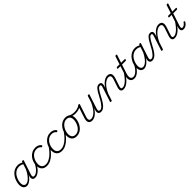

<svg xmlns="http://www.w3.org/2000/svg" viewBox="584 -2767 4823 4823"><g transform="rotate(-45 2996.0 -355.5)"><path d="M176 17Q138 17 109 -2.5Q80 -22 65.5 -57.5Q51 -93 51 -142Q51 -185 64 -236.5Q77 -288 102.5 -337.5Q128 -387 167 -428.5Q206 -470 258 -494.5Q310 -519 376 -519Q413 -519 452.5 -505.5Q492 -492 524 -469L511 -425Q469 -453 435 -461.5Q401 -470 370 -470Q318 -470 276 -449Q234 -428 202.5 -393Q171 -358 150 -315Q129 -272 118 -228Q107 -184 107 -146Q107 -112 116 -86.5Q125 -61 144 -47Q163 -33 191 -33Q228 -33 271.5 -62.5Q315 -92 361.5 -152.5Q408 -213 453 -306L467 -266Q417 -162 365 -100Q313 -38 264.5 -10.5Q216 17 176 17ZM464 17Q436 17 417.5 6.5Q399 -4 389.5 -22.5Q380 -41 380.5 -67.5Q381 -94 392 -126L512 -494Q516 -506 523 -510.5Q530 -515 543 -515Q561 -515 566 -508Q571 -501 567 -489L446 -122Q430 -74 439.5 -52.5Q449 -31 479 -31Q489 -31 493 -23.5Q497 -16 495 -7Q493 2 486 9.5Q479 17 464 17Z M466 17Q456 17 451 9.5Q446 2 448 -7Q450 -16 458.5 -23.5Q467 -31 482 -31Q510 -31 541 -48Q572 -65 602.5 -94Q633 -123 661 -162.5Q689 -202 712 -247Q717 -257 726 -257Q735 -257 741.5 -250Q748 -243 744 -233Q719 -179 688 -133Q657 -87 621 -54Q585 -21 546 -2Q507 17 466 17Z M887 17Q793 17 745 -36Q697 -89 697 -177Q697 -243 718.5 -304.5Q740 -366 780 -414Q820 -462 875.5 -490.5Q931 -519 998 -519Q1054 -519 1095 -498.5Q1136 -478 1156 -447Q1162 -438 1160 -431Q1158 -424 1148 -415Q1137 -408 1129 -408Q1121 -408 1114 -416Q1095 -440 1067.5 -455Q1040 -470 991 -470Q937 -470 893 -444.5Q849 -419 817.5 -376Q786 -333 769.5 -281.5Q753 -230 753 -176Q753 -134 767.5 -101Q782 -68 813 -49.5Q844 -31 893 -31Q904 -31 908.5 -23.5Q913 -16 912 -6.5Q911 3 904.5 10Q898 17 887 17Z M885 17Q876 17 872 10Q868 3 868 -6.5Q868 -16 874.5 -23.5Q881 -31 892 -31Q956 -31 1019.5 -65Q1083 -99 1146 -161.5Q1209 -224 1268 -313Q1273 -321 1282.5 -318.5Q1292 -316 1297.5 -308.5Q1303 -301 1297 -293Q1234 -195 1166.5 -126Q1099 -57 1028.5 -20Q958 17 885 17Z M1422 17Q1328 17 1280 -36Q1232 -89 1232 -177Q1232 -243 1253.5 -304.5Q1275 -366 1315 -414Q1355 -462 1410.5 -490.5Q1466 -519 1533 -519Q1589 -519 1630 -498.5Q1671 -478 1691 -447Q1697 -438 1695 -431Q1693 -424 1683 -415Q1672 -408 1664 -408Q1656 -408 1649 -416Q1630 -440 1602.5 -455Q1575 -470 1526 -470Q1472 -470 1428 -444.5Q1384 -419 1352.5 -376Q1321 -333 1304.5 -281.5Q1288 -230 1288 -176Q1288 -134 1302.5 -101Q1317 -68 1348 -49.5Q1379 -31 1428 -31Q1439 -31 1443.5 -23.5Q1448 -16 1447 -6.5Q1446 3 1439.5 10Q1433 17 1422 17Z M1420 17Q1411 17 1407 10Q1403 3 1403 -6.5Q1403 -16 1409.5 -23.5Q1416 -31 1427 -31Q1491 -31 1554.5 -65Q1618 -99 1681 -161.5Q1744 -224 1803 -313Q1808 -321 1817.5 -318.5Q1827 -316 1832.5 -308.5Q1838 -301 1832 -293Q1769 -195 1701.5 -126Q1634 -57 1563.5 -20Q1493 17 1420 17Z M1937 19Q1881 19 1842.5 -4.5Q1804 -28 1784.5 -70.5Q1765 -113 1765 -168Q1765 -223 1784 -284Q1803 -345 1841 -398.5Q1879 -452 1936 -485.5Q1993 -519 2068 -519Q2123 -519 2161 -497Q2199 -475 2219 -434.5Q2239 -394 2239 -340Q2239 -298 2227.5 -249.5Q2216 -201 2192.5 -153.5Q2169 -106 2132.5 -67Q2096 -28 2047.5 -4.5Q1999 19 1937 19ZM1943 -31Q2003 -31 2047.5 -61Q2092 -91 2121.5 -138Q2151 -185 2166 -237Q2181 -289 2181 -334Q2181 -376 2167.5 -406Q2154 -436 2127 -452.5Q2100 -469 2061 -469Q2003 -469 1958.5 -440Q1914 -411 1883.5 -365Q1853 -319 1837 -267Q1821 -215 1821 -171Q1821 -129 1835.5 -97Q1850 -65 1877 -48Q1904 -31 1943 -31Z M2326 -407Q2281 -407 2235 -419Q2189 -431 2144 -459Q2137 -464 2136.5 -471.5Q2136 -479 2140 -486Q2144 -493 2151 -496Q2158 -499 2165 -494Q2200 -470 2243.5 -460.5Q2287 -451 2339 -451Q2367 -451 2399 -457.5Q2431 -464 2462 -476Q2493 -488 2515 -506Q2523 -512 2529 -509.5Q2535 -507 2538.5 -500.5Q2542 -494 2541 -486Q2540 -478 2532 -472Q2499 -447 2462.5 -432.5Q2426 -418 2391.5 -412.5Q2357 -407 2326 -407Z M2494 16Q2450 16 2421 -4.5Q2392 -25 2384.5 -66.5Q2377 -108 2398 -173L2504 -494Q2509 -506 2515.5 -510.5Q2522 -515 2535 -515Q2552 -515 2558 -509Q2564 -503 2560 -491L2452 -165Q2438 -124 2439 -94Q2440 -64 2457 -49Q2474 -34 2508 -34Q2537 -34 2572.5 -50Q2608 -66 2646 -101Q2684 -136 2721.5 -192Q2759 -248 2795 -327L2849 -496Q2853 -508 2859.5 -512.5Q2866 -517 2879 -517Q2896 -517 2902.5 -511.5Q2909 -506 2904 -494L2785 -128Q2769 -78 2776.5 -54.5Q2784 -31 2823 -31Q2833 -31 2836.5 -23.5Q2840 -16 2839 -7Q2838 2 2830 9.5Q2822 17 2808 17Q2781 17 2763 8.5Q2745 0 2734.5 -15.5Q2724 -31 2722 -53Q2720 -75 2726 -102L2747 -171Q2715 -118 2681 -82.5Q2647 -47 2614.5 -25.5Q2582 -4 2551 6Q2520 16 2494 16Z M2808 17Q2798 17 2794 9.5Q2790 2 2792.5 -7Q2795 -16 2802.5 -23.5Q2810 -31 2822 -31Q2839 -31 2861 -42.5Q2883 -54 2908 -80Q2933 -106 2962.5 -149Q2992 -192 3025 -257Q3068 -340 3099.5 -391Q3131 -442 3157 -470Q3183 -498 3206 -507.5Q3229 -517 3255 -517Q3266 -517 3268 -510Q3270 -503 3267.5 -493.5Q3265 -484 3259 -476.5Q3253 -469 3246 -469Q3230 -469 3214 -460Q3198 -451 3178 -427Q3158 -403 3132 -360Q3106 -317 3071 -249Q3030 -170 2995.5 -118Q2961 -66 2929.5 -37Q2898 -8 2868 4.5Q2838 17 2808 17Z M3604 17Q3577 17 3557.5 6.5Q3538 -4 3529 -23.5Q3520 -43 3521.5 -70.5Q3523 -98 3534 -133L3604 -341Q3617 -383 3616 -411.5Q3615 -440 3597.5 -455Q3580 -470 3545 -470Q3514 -470 3478 -453.5Q3442 -437 3403.5 -403Q3365 -369 3327 -313.5Q3289 -258 3254 -179L3197 -4Q3194 6 3187.5 10.5Q3181 15 3166 15Q3154 15 3146.5 10Q3139 5 3142 -6L3268 -395Q3281 -433 3276 -451Q3271 -469 3247 -469Q3236 -469 3231.5 -476.5Q3227 -484 3229 -493.5Q3231 -503 3237.5 -510Q3244 -517 3256 -517Q3280 -517 3296.5 -509Q3313 -501 3321.5 -486Q3330 -471 3331 -450.5Q3332 -430 3326 -404L3304 -334Q3336 -387 3369.5 -422Q3403 -457 3436 -478.5Q3469 -500 3500 -509.5Q3531 -519 3558 -519Q3604 -519 3633 -498.5Q3662 -478 3669 -436Q3676 -394 3655 -329L3588 -128Q3570 -78 3577 -54.5Q3584 -31 3620 -31Q3629 -31 3633 -23.5Q3637 -16 3635.5 -7Q3634 2 3626.5 9.5Q3619 17 3604 17Z M3604 17Q3594 17 3589 9.5Q3584 2 3586 -7Q3588 -16 3596.5 -23.5Q3605 -31 3620 -31Q3649 -31 3683 -46.5Q3717 -62 3755 -95Q3793 -128 3835 -180Q3877 -232 3923 -306Q3930 -318 3939 -316.5Q3948 -315 3952.5 -306Q3957 -297 3950 -287Q3901 -203 3855.5 -145Q3810 -87 3767.5 -51.5Q3725 -16 3684.5 0.5Q3644 17 3604 17Z M3992 17Q3949 17 3920.5 0Q3892 -17 3877.5 -48Q3863 -79 3864.5 -122Q3866 -165 3884 -218L3960 -452H3873Q3864 -452 3861.5 -458.5Q3859 -465 3862 -477Q3866 -489 3872 -494.5Q3878 -500 3888 -500H3976L4044 -709Q4048 -721 4054.5 -725.5Q4061 -730 4075 -730Q4092 -730 4098 -724Q4104 -718 4100 -706L4032 -500H4160Q4171 -500 4173 -494Q4175 -488 4172 -476Q4168 -463 4161.5 -457.5Q4155 -452 4145 -452H4016L3939 -219Q3923 -169 3921 -133.5Q3919 -98 3929 -75Q3939 -52 3958 -41.5Q3977 -31 4005 -31Q4015 -31 4019.5 -23.5Q4024 -16 4023 -7Q4022 2 4014.5 9.5Q4007 17 3992 17Z M3991 17Q3981 17 3976 9.5Q3971 2 3973 -7Q3975 -16 3983.5 -23.5Q3992 -31 4007 -31Q4035 -31 4066 -48Q4097 -65 4127.5 -94Q4158 -123 4186 -162.5Q4214 -202 4237 -247Q4242 -257 4251 -257Q4260 -257 4266.5 -250Q4273 -243 4269 -233Q4244 -179 4213 -133Q4182 -87 4146 -54Q4110 -21 4071 -2Q4032 17 3991 17Z M4338 17Q4300 17 4271.5 -2.5Q4243 -22 4227.5 -57.5Q4212 -93 4212 -142Q4212 -185 4225 -236.5Q4238 -288 4264 -337.5Q4290 -387 4329 -428.5Q4368 -470 4420 -494.5Q4472 -519 4537 -519Q4575 -519 4614.5 -505.5Q4654 -492 4685 -469L4673 -425Q4631 -453 4597 -461.5Q4563 -470 4533 -470Q4481 -470 4438.5 -449Q4396 -428 4364 -393Q4332 -358 4311 -315Q4290 -272 4279.5 -228Q4269 -184 4269 -146Q4269 -112 4278 -86.5Q4287 -61 4306 -47Q4325 -33 4352 -33Q4390 -33 4433.5 -62.5Q4477 -92 4523.5 -152.5Q4570 -213 4615 -306L4630 -266Q4580 -162 4527 -100Q4474 -38 4426.5 -10.5Q4379 17 4338 17ZM4626 17Q4598 17 4579.5 6.5Q4561 -4 4551.5 -22.5Q4542 -41 4543 -67.5Q4544 -94 4554 -126L4674 -494Q4678 -506 4684.5 -510.5Q4691 -515 4704 -515Q4722 -515 4727 -508Q4732 -501 4728 -489L4608 -122Q4592 -74 4601 -52.5Q4610 -31 4641 -31Q4650 -31 4654.5 -23.5Q4659 -16 4657.5 -7Q4656 2 4648 9.5Q4640 17 4626 17Z M4628 17Q4618 17 4614 9.5Q4610 2 4612.5 -7Q4615 -16 4622.5 -23.5Q4630 -31 4642 -31Q4659 -31 4681 -42.5Q4703 -54 4728 -80Q4753 -106 4782.5 -149Q4812 -192 4845 -257Q4888 -340 4919.5 -391Q4951 -442 4977 -470Q5003 -498 5026 -507.5Q5049 -517 5075 -517Q5086 -517 5088 -510Q5090 -503 5087.5 -493.5Q5085 -484 5079 -476.5Q5073 -469 5066 -469Q5050 -469 5034 -460Q5018 -451 4998 -427Q4978 -403 4952 -360Q4926 -317 4891 -249Q4850 -170 4815.5 -118Q4781 -66 4749.5 -37Q4718 -8 4688 4.5Q4658 17 4628 17Z M5423 17Q5396 17 5376.5 6.5Q5357 -4 5348 -23.5Q5339 -43 5340.5 -70.5Q5342 -98 5353 -133L5423 -341Q5436 -383 5435 -411.5Q5434 -440 5416.5 -455Q5399 -470 5364 -470Q5333 -470 5297 -453.5Q5261 -437 5222.5 -403Q5184 -369 5146 -313.5Q5108 -258 5073 -179L5016 -4Q5013 6 5006.5 10.5Q5000 15 4985 15Q4973 15 4965.5 10Q4958 5 4961 -6L5087 -395Q5100 -433 5095 -451Q5090 -469 5066 -469Q5055 -469 5050.5 -476.5Q5046 -484 5048 -493.5Q5050 -503 5056.5 -510Q5063 -517 5075 -517Q5099 -517 5115.5 -509Q5132 -501 5140.5 -486Q5149 -471 5150 -450.5Q5151 -430 5145 -404L5123 -334Q5155 -387 5188.5 -422Q5222 -457 5255 -478.5Q5288 -500 5319 -509.5Q5350 -519 5377 -519Q5423 -519 5452 -498.5Q5481 -478 5488 -436Q5495 -394 5474 -329L5407 -128Q5389 -78 5396 -54.5Q5403 -31 5439 -31Q5448 -31 5452 -23.5Q5456 -16 5454.5 -7Q5453 2 5445.5 9.5Q5438 17 5423 17Z M5423 17Q5413 17 5408 9.5Q5403 2 5405 -7Q5407 -16 5415.5 -23.5Q5424 -31 5439 -31Q5468 -31 5502 -46.5Q5536 -62 5574 -95Q5612 -128 5654 -180Q5696 -232 5742 -306Q5749 -318 5758 -316.5Q5767 -315 5771.5 -306Q5776 -297 5769 -287Q5720 -203 5674.5 -145Q5629 -87 5586.5 -51.5Q5544 -16 5503.5 0.5Q5463 17 5423 17Z M5742 16Q5706 16 5685.5 -0.5Q5665 -17 5662.5 -51Q5660 -85 5677 -137L5779 -452H5697Q5686 -452 5683.5 -458.5Q5681 -465 5685 -477Q5689 -489 5694.5 -494.5Q5700 -500 5711 -500H5795L5863 -709Q5867 -721 5873.5 -725.5Q5880 -730 5894 -730Q5910 -730 5916 -724Q5922 -718 5918 -706L5851 -500H5978Q5988 -500 5990.5 -494Q5993 -488 5990 -476Q5986 -463 5979.5 -457.5Q5973 -452 5963 -452H5835L5727 -124Q5712 -74 5719 -53.5Q5726 -33 5752 -33Q5781 -33 5810 -55Q5839 -77 5861 -110Q5867 -117 5874 -119.5Q5881 -122 5891 -115Q5901 -108 5902 -101Q5903 -94 5898 -87Q5882 -60 5859 -37Q5836 -14 5806.5 1Q5777 16 5742 16Z"/></g></svg>

Font: Playwrite CU ExtraLight
Style: Regular
Weight: 250
Designer: Veronika Burian, José Scaglione
Foundry: TypeTogether
Version: Version 1.002